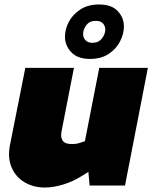

<svg xmlns="http://www.w3.org/2000/svg" viewBox="-20 -828 680 857"><path d="M180 9Q129 9 89.5 -14.5Q50 -38 31.5 -81.5Q13 -125 25 -183L93 -525H310L254 -238Q250 -215 260 -200Q270 -185 301 -185Q312 -185 321 -186.5Q330 -188 339 -191L359 -198L423 -525H640L538 0H380L371 -100L412 -84L351 -46Q307 -18 262.5 -4.5Q218 9 180 9ZM382 -565Q326 -565 298 -595Q270 -625 270 -664Q270 -698 287.5 -731Q305 -764 339 -786Q373 -808 422 -808Q478 -808 505.5 -778.5Q533 -749 533 -710Q533 -676 515.5 -642.5Q498 -609 464.5 -587Q431 -565 382 -565ZM393 -637Q420 -637 435 -656.5Q450 -676 450 -696Q450 -712 439.5 -723.5Q429 -735 408 -735Q380 -735 365.5 -716Q351 -697 351 -676Q351 -660 361.5 -648.5Q372 -637 393 -637Z"/></svg>

Font: REM Black
Style: Italic
Weight: 900
Italic angle: -11°
Designer: Octavio Pardo
Foundry: Ashler Design
Version: Version 1.005;gftools[0.9.28]